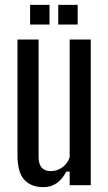

<svg xmlns="http://www.w3.org/2000/svg" viewBox="-20 -763 444 791"><path d="M159 8Q108 8 80 -22.5Q52 -53 52 -124V-600H139V-117Q139 -58 189 -58Q214 -58 236 -73Q258 -88 267 -115V-600H354V0H267V-56H253Q220 8 159 8ZM220 -662V-743H300V-662ZM104 -662V-743H184V-662Z"/></svg>

Font: Big Shoulders Display SemiBold
Style: Regular
Weight: 600
Designer: Patric King
Foundry: XO Type Co
Version: Version 1.000; ttfautohint (v1.8.2)